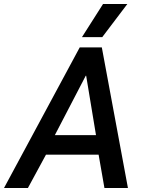

<svg xmlns="http://www.w3.org/2000/svg" viewBox="-54 -936 711 956"><path d="M343 -700H453L583 0H466L437 -166H175L85 0H-34ZM424 -263 375 -559H373L219 -263ZM459 -916H580L455 -751H354Z"/></svg>

Font: Chakra Petch SemiBold
Style: Italic
Weight: 600
Italic angle: -10°
Designer: Katatrad Aksorn Co.,Ltd.
Foundry: Cadson Demak Co.,Ltd.
Version: Version 1.000; ttfautohint (v1.6)